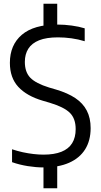

<svg xmlns="http://www.w3.org/2000/svg" viewBox="-20 -880 534 1020"><path d="M210.5 9.5Q172 9.5 127.8 2.5Q83.5 -4.5 44 -18.5V-87Q72.5 -77.5 101.2 -71.2Q130 -65 157.8 -61.8Q185.5 -58.5 211 -58.5Q268.5 -58.5 306.5 -73.8Q344.5 -89 363.2 -119.2Q382 -149.5 382 -194Q382 -250.5 350.8 -281Q319.5 -311.5 244.5 -334L207 -345Q122 -370 77.2 -418.5Q32.5 -467 32.5 -546Q32.5 -641 96 -695.2Q159.5 -749.5 285 -749.5Q322.5 -749.5 361 -744.2Q399.5 -739 430 -729.5V-661Q395.5 -671.5 359.5 -676.5Q323.5 -681.5 288 -681.5Q226.5 -681.5 187.8 -666Q149 -650.5 130.5 -621.2Q112 -592 112 -551Q112 -497 141 -467Q170 -437 241 -415L278.5 -404Q339.5 -386 380.2 -358.8Q421 -331.5 441.2 -292.2Q461.5 -253 461.5 -199.5Q461.5 -133 432.2 -86.5Q403 -40 346.8 -15.2Q290.5 9.5 210.5 9.5ZM211 120V-11.5L284 -17V120ZM211 -732.5V-860H284V-732.5Z"/></svg>

Font: Encode Sans SemiCondensed
Style: Regular
Weight: 400
Width: 4
Designer: Multiple Designers
Foundry: Impallari Type
Version: Version 3.002